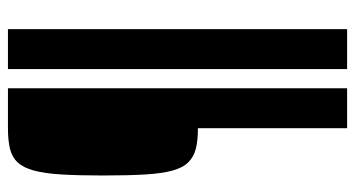

<svg xmlns="http://www.w3.org/2000/svg" viewBox="-220 -508 872 471"><g transform="rotate(-90 215.5 -272.0)"><path d="M137 144V-222Q107 -222 87 -227Q67 -232 53.5 -245.5Q40 -259 33 -284.5Q26 -310 23.5 -351.5Q21 -393 21 -454Q21 -515 23.5 -556.5Q26 -598 33 -624Q40 -650 53 -664Q66 -678 86.5 -683Q107 -688 137 -688H235V144ZM282 144V-688H380V144Z"/></g></svg>

Font: Saira ExtraCondensed ExtraBold
Style: Regular
Weight: 800
Width: 2
Designer: Hector Gatti with collaboration of the Omnibus-Type team
Foundry: Omnibus-Type
Version: Version 1.101